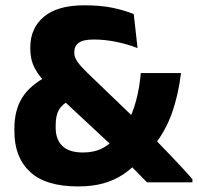

<svg xmlns="http://www.w3.org/2000/svg" viewBox="-20 -672 728 707"><path d="M521.5 -0.5Q512.5 -9.5 498.5 -23.8Q484.5 -38 469.5 -53.2Q454.5 -68.5 441.2 -82.2Q428 -96 420 -104.5L398.5 -129.5L184 -329.5L158.5 -356Q124 -390 107.8 -421.2Q91.5 -452.5 91.5 -492.5V-497Q91.5 -568.5 141.8 -610.5Q192 -652.5 290.5 -652.5Q351.5 -652.5 396 -643Q440.5 -633.5 472.5 -620L486.5 -495Q452 -508.5 409.8 -517.5Q367.5 -526.5 325.5 -526.5Q286 -526.5 269.8 -514.2Q253.5 -502 253.5 -480.5V-478.5Q253.5 -461 265 -444.8Q276.5 -428.5 299.5 -406L485 -227.5L521.5 -189Q539.5 -171 556 -153.8Q572.5 -136.5 588.8 -119.8Q605 -103 621.2 -85.8Q637.5 -68.5 654.2 -50.5Q671 -32.5 688.5 -12.5V-0.5ZM267.5 14.5Q148.5 14.5 90.8 -39Q33 -92.5 33 -188.5V-199Q33 -266 61.5 -312Q90 -358 154 -391.5L237 -302Q209.5 -289 197.2 -268Q185 -247 185 -211V-202Q185 -158 210 -134.2Q235 -110.5 285 -110.5Q326 -110.5 355 -125Q384 -139.5 404.5 -164.5L446 -214Q469 -255 481.5 -302.8Q494 -350.5 498.5 -403H646.5Q637 -323 612.8 -254.8Q588.5 -186.5 541.5 -129L492.5 -81.5Q466 -51.5 434 -30Q402 -8.5 361.2 3Q320.5 14.5 267.5 14.5Z"/></svg>

Font: Anek Tamil
Style: Bold
Weight: 700
Designer: Aadarsh Rajan (Tamil), Yesha Goshar (Latin)
Foundry: Ek Type
Version: Version 1.003